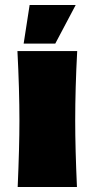

<svg xmlns="http://www.w3.org/2000/svg" viewBox="-20 -751 380 771"><path d="M51 0Q58 -161 58 -266Q58 -391 50 -546H290Q282 -397 282 -266Q282 -156 289 0ZM202 -576H75L99 -731H284Z"/></svg>

Font: Dela Gothic One
Style: Regular
Weight: 400
Designer: aratakana
Foundry: aratakana
Version: Version 1.004